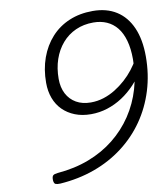

<svg xmlns="http://www.w3.org/2000/svg" viewBox="-116 -1230 1175 1341"><g transform="rotate(-10 472.0 -560.0)"><path d="M633 -1134Q731 -1134 800.5 -1090Q870 -1046 907 -961.5Q944 -877 944 -757Q944 -630 909 -517Q874 -404 809 -310.5Q744 -217 652 -147Q560 -77 446.5 -36Q333 5 202 14Q180 15 168.5 10.5Q157 6 155 -17Q154 -44 163.5 -52Q173 -60 196 -62Q318 -72 420 -111Q522 -150 602 -214Q682 -278 738 -362Q794 -446 823 -545Q852 -644 852 -754Q852 -829 836 -886Q820 -943 790 -980Q760 -1017 718 -1035.5Q676 -1054 623 -1054Q554 -1054 497.5 -1028.5Q441 -1003 400.5 -956Q360 -909 338.5 -846Q317 -783 317 -708Q317 -647 340.5 -602Q364 -557 407.5 -532Q451 -507 511 -507Q558 -507 602 -521Q646 -535 685.5 -559.5Q725 -584 759.5 -615Q794 -646 821 -681Q848 -716 867 -750L891 -676Q858 -620 815 -574Q772 -528 721.5 -495Q671 -462 614.5 -444Q558 -426 498 -426Q435 -426 384.5 -446Q334 -466 298.5 -501.5Q263 -537 244.5 -586.5Q226 -636 226 -696Q226 -792 255 -872.5Q284 -953 337.5 -1012Q391 -1071 466 -1102.5Q541 -1134 633 -1134Z"/></g></svg>

Font: Playwrite CU
Style: Regular
Weight: 400
Designer: Veronika Burian, José Scaglione
Foundry: TypeTogether
Version: Version 1.002